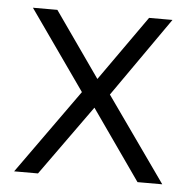

<svg xmlns="http://www.w3.org/2000/svg" viewBox="-44 -567 609 611"><g transform="rotate(5 261.0 -262.0)"><path d="M37.1 -523.9H115.2L261.2 -315.9L408.2 -523.9H482.9L305.2 -270L496.1 0H417L259.8 -224.1L99.1 0H22.9L215.8 -270Z"/></g></svg>

Font: Montserrat arm Light
Style: Regular
Weight: 300
Designer: Julieta Ulanovsky
Foundry: Julieta Ulanovsky
Version: Version 6.000;PS 006.000;hotconv 1.0.88;makeotf.lib2.5.64775